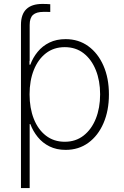

<svg xmlns="http://www.w3.org/2000/svg" viewBox="-20 -746 625 970"><path d="M85.9 -438.5V-620.1Q85.9 -673.8 113.3 -700Q140.6 -726.1 193.8 -726.1Q203.6 -726.1 214.6 -725.8Q225.6 -725.6 233.9 -724.6V-685.5Q225.1 -686 215.6 -686Q206.1 -686 199.7 -686Q163.6 -686 146.7 -670.7Q129.9 -655.3 129.9 -620.1V-438.5ZM85.9 204.1V-541H128.9V-419.4H133.3Q146 -454.6 170.2 -484.1Q194.3 -513.7 229.7 -531Q265.1 -548.3 311.5 -548.3Q377 -548.3 426 -512.7Q475.1 -477.1 502.7 -414.1Q530.3 -351.1 530.3 -269Q530.3 -187 502.9 -123.8Q475.6 -60.5 426.5 -24.7Q377.4 11.2 311.5 11.2Q265.6 11.2 230.2 -6.3Q194.8 -23.9 170.7 -53.7Q146.5 -83.5 133.3 -119.1H129.9V204.1ZM307.1 -29.8Q362.3 -29.8 402.3 -61Q442.4 -92.3 464.1 -146.5Q485.8 -200.7 485.8 -269.5Q485.8 -337.9 464.1 -391.8Q442.4 -445.8 402.6 -476.8Q362.8 -507.8 307.1 -507.8Q252 -507.8 212.2 -477.1Q172.4 -446.3 150.9 -392.6Q129.4 -338.9 129.4 -269.5Q129.4 -200.2 150.6 -146Q171.9 -91.8 211.9 -60.8Q252 -29.8 307.1 -29.8Z"/></svg>

Font: Inter 17pt ExtraLight
Style: Regular
Weight: 250
Version: Version 4.001;git-66647c0bb